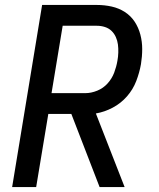

<svg xmlns="http://www.w3.org/2000/svg" viewBox="-20 -755 640 775"><path d="M382 0 268 -295H175L126 0H29L150 -735H371Q402 -735 431 -728.5Q460 -722 484 -706.5Q508 -691 523.5 -667.5Q539 -644 546.5 -615.5Q554 -587 554 -557Q554 -527 549 -496Q543 -462 530 -428Q517 -394 492.5 -366Q468 -338 435 -320.5Q402 -303 367 -297L483 0ZM188 -379H324Q348 -379 372.5 -389Q397 -399 414.5 -418.5Q432 -438 441 -462Q450 -486 454 -510Q457 -526 457.5 -543Q458 -560 456 -575.5Q454 -591 447.5 -605.5Q441 -620 430 -630.5Q419 -641 403.5 -646Q388 -651 371 -651H233Z"/></svg>

Font: Iosevka Aile Medium Oblique
Style: Regular
Weight: 500
Italic angle: -9°
Designer: Belleve Invis
Foundry: Belleve Invis
Version: Version 31.1.0; ttfautohint (v1.8.4)